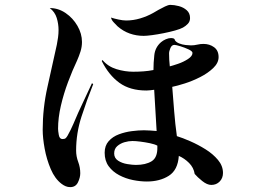

<svg xmlns="http://www.w3.org/2000/svg" viewBox="-20 -741 1040 787"><path d="M625 -144Q614 -150 594.5 -154Q575 -158 555.5 -160.5Q536 -163 523 -163Q507 -163 490 -158Q473 -153 460.5 -142Q448 -131 448 -112Q448 -93 464 -82.5Q480 -72 501.5 -68.5Q523 -65 537 -65Q577 -65 601.5 -80Q626 -95 625 -138ZM769 -524Q769 -531 753 -538.5Q737 -546 719 -551.5Q701 -557 695 -557Q684 -557 678.5 -544Q673 -531 673 -522Q673 -496 676 -469Q688 -472 710 -479.5Q732 -487 750.5 -499Q769 -511 769 -524ZM362 -396Q336 -331 314 -263Q292 -195 292 -124Q292 -100 300.5 -77.5Q309 -55 309 -31Q309 -13 299.5 6.5Q290 26 268 26Q258 26 249.5 22.5Q241 19 233 13Q205 -8 188 -48Q171 -88 163 -132Q155 -176 155 -209Q155 -298 174.5 -384.5Q194 -471 213 -558Q216 -573 218 -588Q220 -603 220 -618Q220 -643 212.5 -667.5Q205 -692 184 -708Q219 -708 249 -687.5Q279 -667 297.5 -635Q316 -603 316 -569Q316 -549 310 -530Q304 -511 296 -493Q277 -453 259 -405Q241 -357 229.5 -307.5Q218 -258 218 -213Q218 -205 221 -188Q224 -171 236 -171Q245 -171 249 -174.5Q253 -178 257 -185Q270 -208 280.5 -232.5Q291 -257 301 -280Q315 -310 329 -340Q343 -370 357 -400ZM894 -32Q894 -11 880.5 3Q867 17 846 17Q829 17 809 1Q789 -15 778 -28Q774 -54 755 -73Q736 -92 713 -102Q709 -44 672 -20.5Q635 3 582 3Q555 3 525 -3Q495 -9 468.5 -23Q442 -37 425.5 -59.5Q409 -82 409 -115Q409 -144 425.5 -162.5Q442 -181 467.5 -190.5Q493 -200 520.5 -203.5Q548 -207 570 -207Q583 -207 596 -206Q609 -205 622 -204Q620 -246 617 -288.5Q614 -331 612 -373Q604 -372 596 -371Q588 -370 580 -370Q513 -370 469.5 -401.5Q426 -433 397 -491L400 -495Q423 -468 457.5 -457.5Q492 -447 526 -447Q547 -447 568 -448.5Q589 -450 609 -454Q609 -483 612.5 -515Q616 -547 640 -568Q648 -575 659.5 -580Q671 -585 681 -585Q686 -585 691 -583.5Q696 -582 697 -576Q702 -568 714.5 -563Q727 -558 741 -556.5Q755 -555 763 -555Q776 -555 788.5 -558Q801 -561 814 -561Q839 -561 857.5 -547.5Q876 -534 876 -507Q876 -483 854 -462Q832 -441 800.5 -425Q769 -409 737.5 -399Q706 -389 686 -385Q690 -335 694 -284Q698 -233 705 -183Q728 -176 760 -162Q792 -148 822.5 -129Q853 -110 873.5 -85.5Q894 -61 894 -32ZM759 -667Q759 -653 750 -643.5Q741 -634 730 -628Q719 -622 697.5 -616Q676 -610 651 -605Q626 -600 603.5 -597Q581 -594 569 -594Q539 -594 512 -603.5Q485 -613 462 -633Q455 -640 446 -649.5Q437 -659 435 -669Q447 -665 465.5 -661Q484 -657 497 -657Q526 -657 554.5 -665.5Q583 -674 608 -688Q616 -693 629.5 -700.5Q643 -708 656.5 -714.5Q670 -721 678 -721Q694 -721 713 -716Q732 -711 745.5 -699Q759 -687 759 -667Z"/></svg>

Font: Kaisei Tokumin Medium
Style: Regular
Weight: 500
Designer: Font-Kai, 金井和夫
Foundry: KAZUO KANAI
Version: Version 5.003